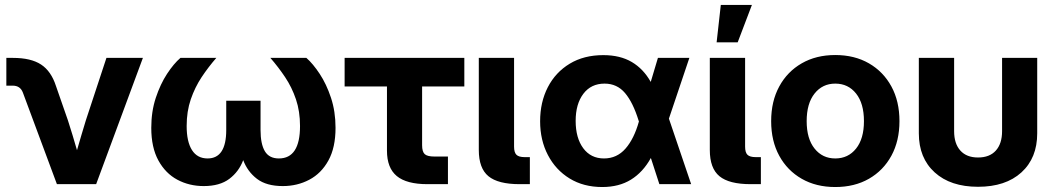

<svg xmlns="http://www.w3.org/2000/svg" viewBox="-20 -752 4307 784"><path d="M212.4 0 73.2 -374.5Q62.5 -402.3 31.7 -402.3H5.9V-515.6H32.7Q106.4 -515.6 147.7 -488.5Q189 -461.4 208.5 -400.9L257.3 -260.7Q267.1 -230.5 276.4 -199.7Q285.6 -168.9 294.4 -138.7Q303.2 -169.4 312.3 -200Q321.3 -230.5 330.6 -260.7L414.6 -515.6H563.5L372.6 0Z M812 7.8Q752.9 7.8 704.3 -18.1Q655.8 -43.9 626.7 -96.9Q597.7 -149.9 597.7 -230Q597.7 -296.9 616.2 -352.8Q634.8 -408.7 662.1 -450.4Q689.5 -492.2 716.8 -515.6H863.3Q830.6 -478 803.2 -436.8Q775.9 -395.5 759 -346.4Q742.2 -297.4 742.2 -237.3Q742.2 -173.3 763.9 -139.2Q785.6 -105 827.6 -105Q903.8 -105 903.8 -221.2V-340.8H1043.9V-221.2Q1043.9 -164.1 1061.5 -134.5Q1079.1 -105 1118.7 -105Q1205.1 -105 1205.1 -237.3Q1205.1 -297.4 1188.5 -346.4Q1171.9 -395.5 1144.3 -436.8Q1116.7 -478 1084 -515.6H1231Q1257.8 -492.2 1285.4 -450.4Q1313 -408.7 1331.5 -352.8Q1350.1 -296.9 1350.1 -230Q1350.1 -149.4 1321 -96.7Q1292 -43.9 1242.9 -18.1Q1193.8 7.8 1134.8 7.8Q1067.9 7.8 1029.3 -21.7Q990.7 -51.3 973.1 -98.1Q955.6 -51.3 916.5 -21.7Q877.4 7.8 812 7.8Z M1725.6 0Q1640.1 0 1600.1 -33.2Q1560.1 -66.4 1560.1 -136.7V-398.9H1387.2V-515.6H1876V-398.9H1703.6V-159.2Q1703.6 -132.8 1714.1 -122.8Q1724.6 -112.8 1753.9 -112.8H1809.1V0Z M2102.1 0Q2013.7 0 1974.4 -32.5Q1935.1 -64.9 1935.1 -139.6V-515.6H2079.1V-153.3Q2079.1 -129.4 2088.9 -119.9Q2098.6 -110.4 2122.6 -110.4H2143.6V0Z M2439 11.7Q2362.8 11.7 2305.9 -23.2Q2249 -58.1 2217.3 -118.9Q2185.5 -179.7 2185.5 -256.8Q2185.5 -335 2217 -396Q2248.5 -457 2306.4 -491.9Q2364.3 -526.9 2443.4 -526.9Q2512.2 -526.9 2559.8 -498.8Q2607.4 -470.7 2637.2 -417.5L2666.5 -515.6H2794.9L2711.4 -267.6L2802.2 0H2672.4L2637.7 -106.9Q2605.5 -48.8 2556.6 -18.6Q2507.8 11.7 2439 11.7ZM2588.9 -256.3 2587.9 -258.8Q2564.9 -333.5 2532.2 -372.1Q2499.5 -410.6 2448.7 -410.6Q2393.6 -410.6 2362.1 -369.1Q2330.6 -327.6 2330.6 -258.3Q2330.6 -188.5 2361.6 -146.7Q2392.6 -105 2446.3 -105Q2499 -105 2534.2 -145.3Q2569.3 -185.5 2588.9 -255.9Z M3045.4 0Q2957 0 2917.7 -32.5Q2878.4 -64.9 2878.4 -139.6V-515.6H3022.5V-153.3Q3022.5 -129.4 3032.2 -119.9Q3042 -110.4 3065.9 -110.4H3086.9V0ZM2906.2 -579.1 2923.3 -731.9H3050.3L2992.2 -579.1Z M3390.6 11.7Q3312.5 11.7 3253.7 -22Q3194.8 -55.7 3161.9 -116Q3128.9 -176.3 3128.9 -257.3Q3128.9 -338.4 3161.9 -398.9Q3194.8 -459.5 3253.7 -493.4Q3312.5 -527.3 3390.6 -527.3Q3469.2 -527.3 3528.1 -493.4Q3586.9 -459.5 3619.9 -398.9Q3652.8 -338.4 3652.8 -257.3Q3652.8 -176.8 3619.9 -116.2Q3586.9 -55.7 3528.1 -22Q3469.2 11.7 3390.6 11.7ZM3390.6 -105Q3443.4 -105 3475.6 -145.3Q3507.8 -185.5 3507.8 -257.3Q3507.8 -329.6 3475.6 -370.1Q3443.4 -410.6 3390.6 -410.6Q3338.4 -410.6 3306.2 -370.1Q3273.9 -329.6 3273.9 -257.3Q3273.9 -185.5 3306.2 -145.3Q3338.4 -105 3390.6 -105Z M3973.6 10.7Q3861.3 10.7 3796.6 -48.1Q3731.9 -106.9 3731.9 -207.5V-515.6H3876V-216.3Q3876 -165.5 3901.4 -137.2Q3926.8 -108.9 3973.6 -108.9Q4021 -108.9 4046.4 -137.2Q4071.8 -165.5 4071.8 -216.3V-515.6H4215.3V-207.5Q4215.3 -106.9 4150.9 -48.1Q4086.4 10.7 3973.6 10.7Z"/></svg>

Font: Inter Display
Style: Bold
Weight: 700
Designer: Rasmus Andersson
Foundry: rsms
Version: Version 4.001;git-9221beed3